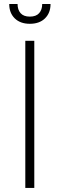

<svg xmlns="http://www.w3.org/2000/svg" viewBox="-20 -929 295 949"><path d="M149.5 -727.3V0H105.1V-727.3ZM188.6 -909.1H229.8Q229.8 -865.1 202.4 -838.2Q175.1 -811.4 127.5 -811.4Q80.3 -811.4 52.9 -838.2Q25.6 -865.1 25.6 -909.1H66.8Q66.8 -881 81.7 -864Q96.6 -846.9 127.5 -846.9Q158.4 -846.9 173.5 -864Q188.6 -881 188.6 -909.1Z"/></svg>

Font: Inter Extra Light BETA
Style: Regular
Weight: 200
Designer: Rasmus Andersson
Foundry: rsms
Version: Version 3.011;git-f93a4a705